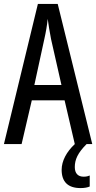

<svg xmlns="http://www.w3.org/2000/svg" viewBox="-20 -734 490 978"><path d="M361 0C319 39 294 86 294 131C294 192 326 224 390 224C410 224 426 221 437 216V160C430 163 421 166 406 166C377 166 361 149 361 117C361 79 376 45 421 0H450L274 -714H173L0 0H90L142 -223H309ZM240 -535 293 -301H155L206 -536C214 -571 220 -607 223 -638C227 -607 233 -572 240 -535Z"/></svg>

Font: Noto Sans Arabic UI XCn
Style: Regular
Weight: 400
Width: 2
Designer: Monotype Design Team, Nadine Chahine and Nizar Qandah
Foundry: Monotype Imaging Inc.
Version: Version 2.010